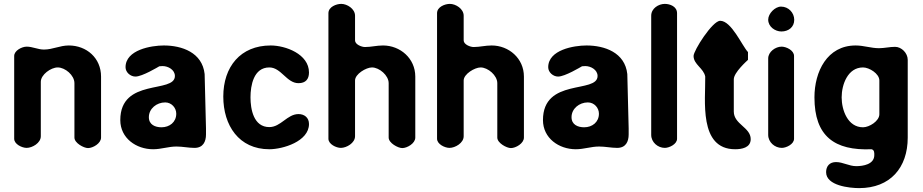

<svg xmlns="http://www.w3.org/2000/svg" viewBox="-20 -761 4748 988"><path d="M117 -521C93 -521 53 -501 53 -473V-47C53 -19 93 0 117 0C146 0 190 -25 190 -60V-340C190 -377 242 -414 277 -414C315 -414 363 -374 363 -333V-53C363 -25 411 1 433 1C458 1 500 -23 500 -53V-367C500 -463 425 -527 334 -527C288 -527 251 -506 206 -506C175 -506 148 -521 117 -521Z M599 -143C599 -50 681 7 768 7C810 7 846 -7 888 -7C920 -7 950 0 981 0C1025 0 1040 -32 1040 -69V-100C1039 -142 1034 -338 1033 -380C1021 -491 916 -527 823 -527C759 -527 626 -505 626 -415C626 -389 651 -367 677 -367C712 -367 793 -416 800 -420C802 -420 814 -421 817 -421C845 -421 880 -402 880 -370C880 -278 599 -362 599 -143ZM746 -158C746 -202 786 -234 830 -234C863 -234 887 -206 887 -176C887 -132 852 -106 811 -106C779 -106 746 -119 746 -158Z M1129 -264C1129 -116 1209 7 1366 7C1435 7 1570 -33 1570 -123C1570 -156 1546 -174 1516 -174C1458 -174 1425 -107 1366 -107C1285 -107 1269 -199 1269 -260C1269 -321 1285 -414 1366 -414C1427 -414 1455 -333 1516 -333C1553 -333 1570 -354 1570 -388C1570 -483 1449 -527 1373 -527C1217 -527 1129 -417 1129 -264Z M1736 -741C1711 -741 1670 -726 1670 -693V-47C1670 -19 1710 0 1734 0C1763 0 1807 -25 1807 -60V-347C1807 -380 1864 -414 1894 -414C1932 -414 1980 -373 1980 -333V-53C1980 -25 2028 1 2050 1C2075 1 2117 -23 2117 -53V-367C2117 -461 2039 -527 1951 -527C1918 -527 1890 -519 1858 -519C1841 -519 1807 -532 1807 -553V-680C1807 -716 1766 -741 1736 -741Z M2295 -741C2270 -741 2229 -726 2229 -693V-47C2229 -19 2269 0 2293 0C2322 0 2366 -25 2366 -60V-347C2366 -380 2423 -414 2453 -414C2491 -414 2539 -373 2539 -333V-53C2539 -25 2587 1 2609 1C2634 1 2676 -23 2676 -53V-367C2676 -461 2598 -527 2510 -527C2477 -527 2449 -519 2417 -519C2400 -519 2366 -532 2366 -553V-680C2366 -716 2325 -741 2295 -741Z M2774 -143C2774 -50 2856 7 2943 7C2985 7 3021 -7 3063 -7C3095 -7 3125 0 3156 0C3200 0 3215 -32 3215 -69V-100C3214 -142 3209 -338 3208 -380C3196 -491 3091 -527 2998 -527C2934 -527 2801 -505 2801 -415C2801 -389 2826 -367 2852 -367C2887 -367 2968 -416 2975 -420C2977 -420 2989 -421 2992 -421C3020 -421 3055 -402 3055 -370C3055 -278 2774 -362 2774 -143ZM2921 -158C2921 -202 2961 -234 3005 -234C3038 -234 3062 -206 3062 -176C3062 -132 3027 -106 2986 -106C2954 -106 2921 -119 2921 -158Z M3401 -741C3369 -741 3331 -718 3331 -680V-67C3331 -29 3365 0 3401 0C3424 0 3464 -19 3464 -47V-693C3464 -728 3427 -741 3401 -741Z M3609 -367C3611 -247 3574 7 3763 7C3795 7 3843 0 3843 -45C3843 -106 3756 -121 3756 -187V-353C3756 -388 3824 -448 3829 -453V-493C3798 -526 3744 -654 3686 -654C3646 -654 3549 -501 3549 -473C3549 -429 3601 -410 3609 -367Z M4002 -521C3971 -521 3933 -495 3933 -460V-67C3933 -29 3967 0 4003 0C4026 0 4066 -19 4066 -47V-473C4066 -502 4026 -521 4002 -521ZM3933 -660C3933 -623 3969 -599 4001 -599C4037 -599 4067 -621 4067 -659C4067 -695 4038 -727 3999 -727C3968 -727 3933 -691 3933 -660Z M4231 125C4231 195 4353 207 4401 207C4561 207 4651 102 4651 -53V-453C4651 -488 4619 -520 4586 -520C4558 -520 4531 -513 4503 -513C4462 -513 4425 -527 4383 -527C4236 -527 4171 -392 4171 -260C4171 -60 4274 15 4465 7C4480 11 4479 26 4479 37C4479 85 4421 94 4386 94C4349 94 4318 73 4282 73C4249 73 4231 94 4231 125ZM4311 -260C4311 -325 4342 -414 4421 -414C4453 -414 4505 -382 4505 -347V-173C4505 -138 4453 -106 4421 -106C4342 -106 4311 -195 4311 -260Z"/></svg>

Font: Asimov Print
Style: Regular
Weight: 500
Designer: Google
Version: Version 2.000980: 2014